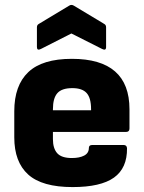

<svg xmlns="http://www.w3.org/2000/svg" viewBox="-20 -748 583 780"><path d="M275 12Q151 12 94.5 -39Q38 -90 38 -190V-296Q38 -401 95 -455Q152 -509 272 -509Q506 -509 506 -304V-226Q506 -212 492 -212H195V-183Q195 -145 212.5 -125.5Q230 -106 272 -106Q303 -106 322 -116Q341 -126 341 -147Q341 -159 355 -159H482Q495 -159 496 -146Q497 -65 443 -26.5Q389 12 275 12ZM195 -300H350V-304Q350 -350 332 -370Q314 -390 274 -390Q231 -390 213 -369.5Q195 -349 195 -304ZM146 -549Q130 -541 130 -557V-637Q130 -647 138 -651L261 -725Q270 -731 280 -725L403 -651Q411 -647 411 -637V-557Q411 -541 395 -549L270 -612Z"/></svg>

Font: Sofia Sans Black
Style: Regular
Weight: 900
Designer: Botio Nikoltchev, Ani Petrova
Foundry: lettersoup
Version: Version 4.100; ttfautohint (v1.8.3)